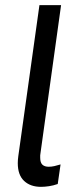

<svg xmlns="http://www.w3.org/2000/svg" viewBox="-20 -717 303 745"><path d="M139 8Q98 8 73.5 -15Q49 -38 49 -84Q49 -90 49.5 -97Q50 -104 51 -111L133 -697H217L137 -122Q136 -118 136 -114Q136 -110 136 -105Q136 -86 144.5 -78Q153 -70 169 -70Q180 -70 191 -72.5Q202 -75 215 -79L204 -3Q187 3 170 5.5Q153 8 139 8Z"/></svg>

Font: Hanken Grotesk
Style: Italic
Weight: 400
Italic angle: -8°
Designer: Alfredo Marco Pradil
Foundry: Hanken Design Co.
Version: Version 3.013